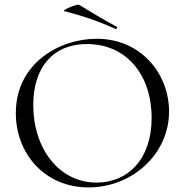

<svg xmlns="http://www.w3.org/2000/svg" viewBox="-20 -805 806 837"><path d="M366 12C556 12 717 -133 717 -319C717 -480 598 -636 401 -636C239 -636 49 -529 49 -312C49 -136 174 12 366 12ZM401 -9C237 -9 125 -158 125 -347C125 -511 211 -613 359 -613C531 -613 641 -479 641 -291C641 -109 536 -9 401 -9ZM484 -679C489 -676 493 -687 488 -689C427 -721 377 -753 325 -784C316 -789 245 -759 261 -756C350 -734 416 -709 484 -679Z"/></svg>

Font: Cormorant Garamond
Style: Regular
Weight: 400
Designer: Christian Thalmann (Catharsis Fonts)
Foundry: Catharsis Fonts
Version: Version 4.002;Glyphs 3.4 (3410)